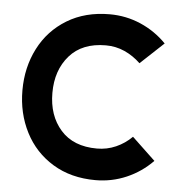

<svg xmlns="http://www.w3.org/2000/svg" viewBox="-45 -579 584 632"><g transform="rotate(5 247.5 -263.0)"><path d="M404 -142 481 -69Q444 -31 395.5 -10Q347 11 293 11Q212 11 152 -25.5Q92 -62 60 -124.5Q28 -187 28 -263Q28 -339 60 -401.5Q92 -464 152 -500.5Q212 -537 293 -537Q347 -537 395.5 -516Q444 -495 481 -457L404 -385Q380 -408 351 -421Q322 -434 289 -434Q211 -434 169 -386Q127 -338 127 -263Q127 -188 169 -140.5Q211 -93 289 -93Q322 -93 351.5 -106Q381 -119 404 -142Z"/></g></svg>

Font: SUIT SemiBold
Style: Regular
Weight: 600
Designer: Sunn Youn; Korean Glyphs from Source Han Sans (Sandoll Communications; Soo-young Jang, Joo-yeon Kang)
Foundry: Sunn
Version: Version 1.140